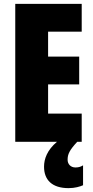

<svg xmlns="http://www.w3.org/2000/svg" viewBox="-20 -734 483 994"><path d="M330 93C330 65 339 44 380 0H403V-146H229V-297H390V-441H229V-570H403V-714H59V0H275C224 43 208 89 208 129C208 198 250 240 335 240C368 240 394 232 410 225V122C400 128 389 133 371 133C345 133 330 115 330 93Z"/></svg>

Font: Noto Sans Gujarati ExtraCondensed Black
Style: Regular
Weight: 900
Width: 2
Designer: Jelle Bosma - Monotype Design Team, Universal Thirst
Foundry: Monotype Imaging Inc.
Version: Version 2.106